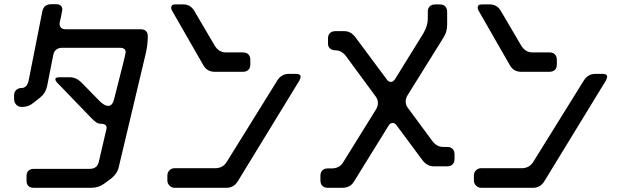

<svg xmlns="http://www.w3.org/2000/svg" viewBox="-20 -788 2952 912"><path d="M106 70Q106 104 141 104H414Q449 104 477 83L508 60Q537 37 544 6L674 -541Q678 -560 680 -578.5Q682 -597 682 -616Q682 -649 647 -649H293Q263 -649 263 -676Q263 -682 270 -709Q276 -739 276 -742Q276 -768 246 -768H223Q207 -768 196 -760Q185 -752 181 -734L116 -405Q108 -370 82 -370Q67 -370 57 -360.5Q47 -351 47 -337V-316Q47 -302 57 -291Q67 -280 84 -280Q117 -280 142 -302L171 -325Q197 -346 204 -380L233 -527Q237 -545 248 -553Q259 -561 275 -561H549Q577 -561 577 -540Q577 -531 522 -317Q514 -285 494 -285Q476 -285 453 -308L367 -396Q342 -421 312 -421H262Q243 -421 243 -412Q243 -404 251 -396L415 -226Q427 -214 437 -207Q447 -200 462 -200Q474 -200 481 -194Q488 -188 486 -177L449 -18Q441 14 406 14H141Q125 14 115.5 22.5Q106 31 106 48Z M946 -478Q956 -461 969.5 -454Q983 -447 999 -447H1134Q1150 -447 1159.5 -456Q1169 -465 1169 -482V-504Q1169 -520 1160 -529.5Q1151 -539 1134 -539H1053Q1020 -539 1000 -571L903 -736Q885 -767 851 -767H815Q798 -767 796 -761Q793 -755 793 -752Q793 -744 798 -736ZM809 104H1056Q1090 104 1109 74L1403 -407Q1408 -419 1408 -423Q1408 -437 1387 -437H1351Q1318 -437 1298 -407L1057 -19Q1047 -3 1033 4Q1019 11 1003 11H809Q795 11 785 21Q775 31 775 46V69Q775 83 785 93.5Q795 104 809 104Z M1537 104H1607Q1623 104 1637 97.5Q1651 91 1661 75L1825 -190Q1833 -204 1845 -204Q1856 -204 1865 -191L1986 -28Q2009 2 2039 2H2104Q2120 2 2129.5 -7Q2139 -16 2139 -33V-55Q2139 -71 2130 -80.5Q2121 -90 2104 -90H2086Q2054 -90 2033 -119L1917 -276Q1907 -289 1907 -306Q1907 -320 1915 -334L2085 -607Q2096 -624 2100 -639.5Q2104 -655 2104 -671V-732Q2104 -748 2095 -757.5Q2086 -767 2069 -767H2047Q2031 -767 2021.5 -758Q2012 -749 2012 -732V-699Q2012 -683 2007 -665.5Q2002 -648 1990 -628L1857 -413Q1848 -399 1837 -399Q1825 -399 1817 -411L1669 -610Q1647 -640 1616 -640H1573Q1557 -640 1547.5 -631Q1538 -622 1538 -605V-580Q1538 -566 1548 -557.5Q1558 -549 1573 -549Q1602 -549 1623 -522L1765 -329Q1775 -316 1775 -299Q1775 -284 1767 -270L1610 -17Q1600 -1 1586 5.5Q1572 12 1556 12H1537Q1521 12 1511.5 21Q1502 30 1502 47V69Q1502 85 1511 94.5Q1520 104 1537 104Z M2402 -478Q2412 -461 2425.5 -454Q2439 -447 2455 -447H2590Q2606 -447 2615.5 -456Q2625 -465 2625 -482V-504Q2625 -520 2616 -529.5Q2607 -539 2590 -539H2509Q2476 -539 2456 -571L2359 -736Q2341 -767 2307 -767H2271Q2254 -767 2252 -761Q2249 -755 2249 -752Q2249 -744 2254 -736ZM2265 104H2512Q2546 104 2565 74L2859 -407Q2864 -419 2864 -423Q2864 -437 2843 -437H2807Q2774 -437 2754 -407L2513 -19Q2503 -3 2489 4Q2475 11 2459 11H2265Q2251 11 2241 21Q2231 31 2231 46V69Q2231 83 2241 93.5Q2251 104 2265 104Z"/></svg>

Font: WDXL Lubrifont TC
Style: Regular
Weight: 400
Designer: [WDXL Lubrifont] Copyright 2020-2022 (c) NightFurySL2001, Skr-ZERO; [ZCOOL QingKe HuangYou] Copyright 2018-2022 (c) The 
Version: Version 2.001;hotconv 1.1.1;makeotfexe 2.6.0